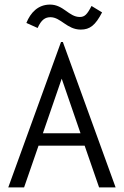

<svg xmlns="http://www.w3.org/2000/svg" viewBox="-20 -817 540 837"><path d="M379 -791C360 -754 349 -743 328 -743C280 -743 257 -797 198 -797C146 -797 113 -762 95 -717L144 -695C160 -731 177 -742 200 -742C245 -742 272 -688 332 -688C372 -688 396 -707 425 -763ZM412 0H484L254 -634H246L16 0H85L148 -182H349ZM249 -474 331 -236H167Z"/></svg>

Font: Inconsolata Thin
Style: Regular
Weight: 100
Monospace: yes
Designer: Raph Levien, Cyreal, Brenton Simpson
Foundry: Raph Levien, Cyreal, Google
Version: Version 3.100